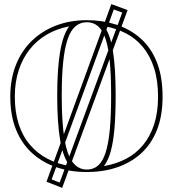

<svg xmlns="http://www.w3.org/2000/svg" viewBox="-20 -821 840 933"><path d="M282 92 206 62 521 -801 600 -772ZM270 66 574 -760 533 -775 231 51ZM402 -723Q478 -723 544.5 -701.5Q611 -680 662 -635.5Q713 -591 741.5 -520.5Q770 -450 770 -351Q770 -258 742.5 -189Q715 -120 665 -75Q615 -30 548 -7.5Q481 15 402 15Q323 15 255 -8Q187 -31 136.5 -76.5Q86 -122 58 -191Q30 -260 30 -352Q30 -436 57 -504.5Q84 -573 133.5 -621.5Q183 -670 251.5 -696.5Q320 -723 402 -723ZM402 -713Q370 -713 346.5 -693Q323 -673 308.5 -630Q294 -587 287 -519.5Q280 -452 280 -356Q280 -262 287 -193.5Q294 -125 308.5 -82Q323 -39 346.5 -18Q370 3 402 3Q434 3 456.5 -16.5Q479 -36 493 -79Q507 -122 513.5 -190.5Q520 -259 520 -357Q520 -454 513.5 -522Q507 -590 493 -632Q479 -674 456.5 -693.5Q434 -713 402 -713ZM320 -14Q287 -54 272.5 -138.5Q258 -223 258 -356Q258 -486 272 -569Q286 -652 316 -693Q255 -681 206.5 -652.5Q158 -624 123.5 -580Q89 -536 70.5 -478.5Q52 -421 52 -352Q52 -276 71 -217.5Q90 -159 126 -117Q162 -75 211 -49.5Q260 -24 320 -14ZM485 -14Q544 -24 592 -49Q640 -74 675 -116Q710 -158 729 -216.5Q748 -275 748 -351Q748 -431 728.5 -491Q709 -551 674 -593Q639 -635 591 -659.5Q543 -684 486 -694Q516 -654 529 -572Q542 -490 542 -357Q542 -267 536.5 -200Q531 -133 518.5 -87Q506 -41 485 -14Z"/></svg>

Font: Kalnia Glaze Thin
Style: Regular
Weight: 100
Version: Version 1.110